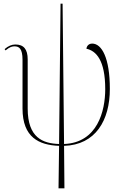

<svg xmlns="http://www.w3.org/2000/svg" viewBox="-20 -780 702 1040"><path d="M297 240H329L327 10C498 5 575 -129 575 -298C575 -467 531 -544 479 -544C468 -544 451 -538 448 -516C500 -505 550 -455 550 -297C550 -179 508 -7 327 0L319 -760H308L300 0C213 -3 130 -33 130 -192V-458C130 -514 108 -539 63 -539C44 -539 24 -531 5 -514L10 -507C34 -527 47 -529 59 -529C83 -529 102 -517 102 -456V-192C102 -36 191 6 300 10Z"/></svg>

Font: Noto Serif Display Thin
Style: Regular
Weight: 100
Designer: Monotype Design Team
Foundry: Monotype Imaging Inc.
Version: Version 2.009